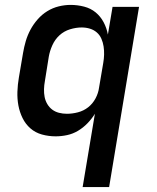

<svg xmlns="http://www.w3.org/2000/svg" viewBox="-20 -548 640 783"><path d="M317 215 367 -84Q354 -63 336.5 -45Q319 -27 298 -14.5Q277 -2 253.5 3Q230 8 207 8Q178 8 151 0.5Q124 -7 104 -24.5Q84 -42 72 -66.5Q60 -91 55 -118Q50 -145 51 -174Q52 -203 57 -232L74 -332Q78 -356 85 -380Q92 -404 104 -426.5Q116 -449 133.5 -469Q151 -489 173 -502.5Q195 -516 219.5 -522Q244 -528 268 -528Q296 -528 323 -521Q350 -514 370 -497.5Q390 -481 402.5 -457.5Q415 -434 420 -407L439 -520H547L425 215ZM253 -84Q275 -84 298 -90Q321 -96 339.5 -110.5Q358 -125 369.5 -146.5Q381 -168 384 -191L401 -291Q404 -308 404.5 -325Q405 -342 402.5 -358.5Q400 -375 393.5 -390Q387 -405 375 -415.5Q363 -426 347 -431Q331 -436 313 -436Q290 -436 265.5 -428.5Q241 -421 222.5 -404Q204 -387 193.5 -363.5Q183 -340 179 -317L163 -217Q160 -201 159.5 -184.5Q159 -168 162 -152.5Q165 -137 173 -123.5Q181 -110 193 -101Q205 -92 220.5 -88Q236 -84 253 -84Z"/></svg>

Font: Iosevka Semibold Extended
Style: Italic
Weight: 600
Width: 7
Italic angle: -9°
Monospace: yes
Designer: Belleve Invis
Foundry: Belleve Invis
Version: Version 32.5.0; ttfautohint (v1.8.4)